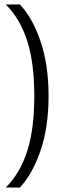

<svg xmlns="http://www.w3.org/2000/svg" viewBox="-20 -708 282 862"><path d="M6 -688H69Q125 -630 161.5 -524Q198 -418 198 -277Q198 -136 161.5 -30.5Q125 75 69 134H6Q70 70 102 -29Q134 -128 134 -277Q134 -426 102 -525Q70 -624 6 -688Z"/></svg>

Font: Overused Grotesk Book
Style: Regular
Weight: 350
Version: Version 0.003